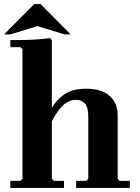

<svg xmlns="http://www.w3.org/2000/svg" viewBox="-31 -928 691 948"><path d="M550 -45 560 -35H610V0H345V-35H395L405 -45V-350Q405 -398 388.5 -416.5Q372 -435 343 -435Q312 -435 284.5 -412Q257 -389 225 -330V-45L235 -35H285V0H20V-35H70L80 -45V-685L70 -695H20V-730Q46 -730 82 -730.5Q118 -731 153.5 -733.5Q189 -736 215 -740L225 -730V-395Q248 -435 287 -462.5Q326 -490 395 -490Q449 -490 483.5 -472.5Q518 -455 534 -425.5Q550 -396 550 -360ZM288 -758 154 -799 19 -758H-11L138 -908H169L318 -758Z"/></svg>

Font: Brygada 1918
Style: Bold
Weight: 700
Designer: Mateusz Machalski | Borys Kosmynka | Przemek Hoffer
Foundry: NIEPODLEGLA 2018
Version: Version 3.006